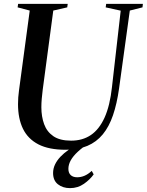

<svg xmlns="http://www.w3.org/2000/svg" viewBox="-20 -763 758 991"><path d="M650 -708.5 594.5 -306Q583.5 -227.5 563.2 -168.2Q543 -109 510.5 -69.5Q478 -30 430.8 -10Q383.5 10 319 10Q232 10 178 -18Q124 -46 98.5 -98.5Q73 -151 73 -225.5Q73 -242.5 74.2 -260Q75.5 -277.5 78 -296L133.5 -708.5L71 -725L73.5 -743H329.5L327 -725L255 -708.5L200.5 -300Q197.5 -276.5 195.5 -253.5Q193.5 -230.5 193.5 -209.5Q193.5 -161 207.8 -122Q222 -83 255.5 -60Q289 -37 347 -37Q406 -37 449 -66Q492 -95 519.8 -156.2Q547.5 -217.5 558 -314L603 -708L525.5 -725L528 -743H717.5L715.5 -725ZM341.5 208Q304 208 279 188.2Q254 168.5 254 130Q254 107 264 86Q274 65 291.8 46.2Q309.5 27.5 333.2 11Q357 -5.5 384 -19.5L413 -33L441.5 -25.5Q406 -2.5 381.8 20Q357.5 42.5 345.2 64.5Q333 86.5 333 108.5Q333 129.5 345 140.8Q357 152 378.5 152Q397.5 152 416 144.2Q434.5 136.5 453.5 119L463.5 137Q445 163.5 413.2 185.8Q381.5 208 341.5 208Z"/></svg>

Font: Merriweather 144pt Medium
Style: Italic
Weight: 500
Italic angle: -7.8°
Version: Version 2.101